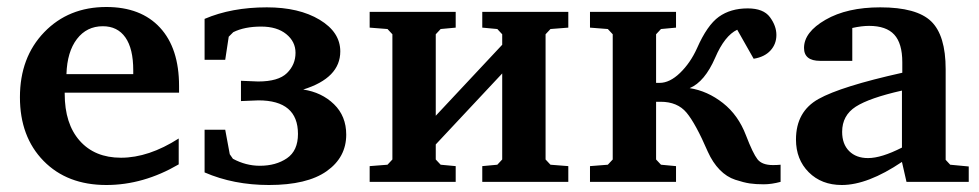

<svg xmlns="http://www.w3.org/2000/svg" viewBox="-20 -520 2800 549"><path d="M37 -242Q37 -356 106.5 -428Q176 -500 284 -500Q383 -500 437.5 -441Q492 -382 492 -274V-255H165V-252Q165 -166 208 -117.5Q251 -69 326 -69Q405 -69 491 -124V-50Q390 9 284 9Q172 9 104.5 -60Q37 -129 37 -242ZM170 -308H361V-319Q361 -381 338.5 -413Q316 -445 274 -445Q228 -445 200 -408.5Q172 -372 170 -308Z M565 -27V-149H624L637 -79L646 -66Q683 -46 723 -46Q769 -46 800.5 -67.5Q832 -89 832 -137Q832 -233 719 -233L669 -231V-289L718 -287Q776 -287 800.5 -311Q825 -335 825 -369Q825 -401 798.5 -422.5Q772 -444 727 -444Q679 -444 647 -428L634 -415L624 -349H565V-466Q642 -499 743 -499Q835 -499 894 -463.5Q953 -428 953 -373Q953 -297 847 -264Q900 -256 935 -222Q970 -188 970 -135Q970 -70 914 -30.5Q858 9 749 9Q648 9 565 -27Z M1037 0V-45L1088 -49L1102 -64V-422L1088 -437L1037 -441V-486H1283V-441L1240 -437L1226 -422V-189L1416 -392V-422L1402 -437L1359 -441V-486H1605V-441L1554 -437L1540 -422V-64L1554 -49L1605 -45V0H1359V-45L1402 -49L1416 -64V-310L1226 -107V-64L1240 -49L1283 -45V0Z M1667 0V-45L1718 -49L1732 -64V-422L1718 -437L1667 -441V-486H1913V-441L1870 -437L1856 -422V-283H1866Q1895 -283 1924.5 -311.5Q1954 -340 1973 -382Q2002 -448 2035.5 -472Q2069 -496 2118 -496Q2163 -496 2181.5 -471Q2200 -446 2200 -420Q2200 -394 2183 -375.5Q2166 -357 2135 -352L2088 -435Q2052 -418 2025 -355Q1995 -286 1952 -268Q2003 -260 2047 -225.5Q2091 -191 2113 -133Q2133 -81 2146 -64.5Q2159 -48 2190 -48Q2202 -48 2212 -49V0Q2186 7 2164 7Q2141 7 2124 4.5Q2107 2 2082.5 -6Q2058 -14 2038 -34.5Q2018 -55 2004 -86Q1969 -167 1943 -198Q1917 -229 1869 -229H1856V-64L1870 -49L1913 -45V0Z M2256 -121Q2256 -201 2320.5 -237Q2385 -273 2560 -312V-342Q2560 -396 2537 -421Q2514 -446 2465 -446Q2444 -446 2417 -440V-346H2325Q2279 -346 2279 -383Q2279 -428 2340.5 -463.5Q2402 -499 2497 -499Q2601 -499 2642.5 -459Q2684 -419 2684 -322V-63L2697 -49L2750 -44V0H2572L2559 -57Q2461 9 2387 9Q2329 9 2292.5 -27.5Q2256 -64 2256 -121ZM2388 -143Q2388 -108 2408 -88Q2428 -68 2462 -68Q2500 -68 2559 -98V-261Q2466 -240 2427 -215Q2388 -190 2388 -143Z"/></svg>

Font: Khartiya
Style: Bold
Weight: 700
Version: Version 1.0.2